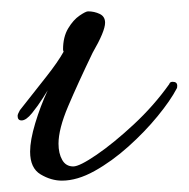

<svg xmlns="http://www.w3.org/2000/svg" viewBox="-20 -308 332 338"><path d="M89 10Q70 10 51.5 -1Q33 -12 33 -41Q33 -61 42 -91Q51 -121 64 -149Q64 -149 55.5 -135.5Q47 -122 36.5 -109Q26 -96 18 -96Q11 -96 11 -104Q11 -107 15 -114Q41 -147 61.5 -173Q82 -199 92 -217Q91 -219 91 -221Q91 -243 100 -258Q109 -273 120 -280.5Q131 -288 135 -288Q146 -288 155.5 -283.5Q165 -279 165 -268Q165 -253 143 -215Q117 -161 100 -121Q83 -81 83 -55Q83 -38 89.5 -26.5Q96 -15 109 -15Q120 -15 150 -35.5Q180 -56 215.5 -89Q251 -122 278 -160Q279 -164 284 -164Q292 -164 292 -157Q292 -153 291 -152Q280 -131 257.5 -103.5Q235 -76 206 -50Q177 -24 146.5 -7Q116 10 89 10Z"/></svg>

Font: Allura
Style: Regular
Weight: 400
Designer: Robert E. Leuschke
Foundry: Robert E. Leuschke
Version: Version 1.110